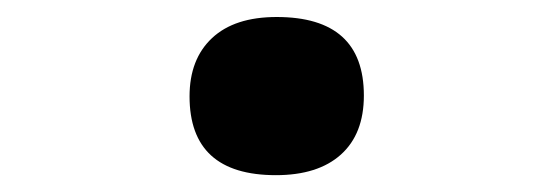

<svg xmlns="http://www.w3.org/2000/svg" viewBox="-20 -192 654 227"><path d="M306.2 15.1Q204.1 15.1 204.1 -78.1Q204.1 -122.1 230.7 -147Q257.3 -171.9 307.1 -171.9Q410.2 -171.9 410.2 -79.1Q410.2 -33.7 383.1 -9.3Q356 15.1 306.2 15.1Z"/></svg>

Font: IntelOne Mono Medium
Style: Regular
Weight: 500
Designer: Fred Shallcrass
Foundry: Frere-Jones Type LLC
Version: Version 1.200;hotconv 1.1.0;makeotfexe 2.6.0;FJTRelease1.2